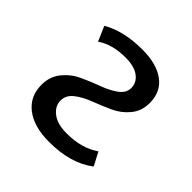

<svg xmlns="http://www.w3.org/2000/svg" viewBox="-124 -519 624 624"><g transform="rotate(45 187.5 -207.5)"><path d="M186 6Q116 6 76.5 -24.5Q37 -55 37 -108Q37 -146 59 -173Q81 -200 112.5 -214.5Q144 -229 175.5 -240.5Q207 -252 229 -268Q251 -284 251 -307Q251 -332 229.5 -348Q208 -364 168 -364Q107 -364 68 -337L46 -388Q103 -421 188 -421Q254 -421 291 -393.5Q328 -366 328 -315Q328 -278 306.5 -252Q285 -226 254 -212Q223 -198 191.5 -186Q160 -174 138.5 -157Q117 -140 117 -116Q117 -90 140.5 -72Q164 -54 207 -54Q276 -54 321 -86L345 -40Q285 6 186 6Z"/></g></svg>

Font: EauTestInfant Medium
Style: Italic
Weight: 500
Italic angle: -12°
Designer: Christian Thalmann (Catharsis Fonts)
Version: Version 0.001;PS 000.001;hotconv 1.0.88;makeotf.lib2.5.64775